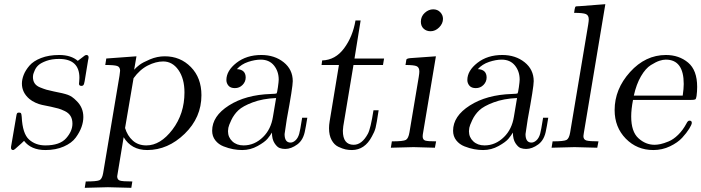

<svg xmlns="http://www.w3.org/2000/svg" viewBox="-20 -714 3390 928"><path d="M33.2 0Q33.2 -5.9 35.2 -15.1L58.1 -148.9Q60.1 -163.1 62.5 -166.5Q64.9 -169.9 71.8 -169.9Q79.6 -169.9 81.8 -166Q84 -162.1 85 -148.9Q88.9 -67.9 120.4 -39.6Q151.9 -11.2 199.2 -11.2Q269 -11.2 299.6 -45.7Q330.1 -80.1 330.1 -116.2Q330.1 -138.2 321 -153.1Q312 -168 293.5 -177Q274.9 -186 262 -189.5Q249 -192.9 226.1 -198.2Q197.3 -204.1 183.1 -207Q168.9 -210 151.9 -217.5Q134.8 -225.1 122.1 -235.8Q85.9 -266.6 85.9 -310.1Q85.9 -330.1 94.5 -352.1Q103 -374 122.1 -396.5Q141.1 -418.9 178.5 -433.6Q215.8 -448.2 266.1 -448.2Q323.2 -448.2 356 -419.9L376 -435.1Q391.1 -448.2 397 -448.2Q408.2 -448.2 408.2 -437Q408.2 -432.1 405.8 -422.9L389.2 -321.8Q387.2 -312 386 -308.1Q384.8 -304.2 381.8 -301.5Q378.9 -298.8 374 -298.8Q361.8 -298.8 361.8 -309.1L362.8 -319.8Q363.8 -329.6 363.8 -337.9Q363.8 -428.7 266.1 -429.2Q230 -429.2 204.1 -419.7Q178.2 -410.2 166 -399.2Q153.8 -388.2 147.5 -373Q141.1 -357.9 140.1 -352.1Q139.2 -346.2 139.2 -341.8Q139.2 -323.7 147.5 -311.3Q155.8 -298.8 173.8 -291.5Q191.9 -284.2 204.3 -280.5Q216.8 -276.9 240.2 -272Q287.1 -263.2 308.1 -255.6Q329.1 -248 349.1 -227.1Q382.8 -195.3 382.8 -148.4Q382.8 -125 374 -100.1Q365.2 -75.2 346.2 -49.1Q327.1 -22.9 288.6 -5.9Q250 11.2 199.2 11.2Q130.4 11.2 96.2 -33.2Q83 -20 70.8 -9.8Q48.8 11.2 43.9 11.2Q33.2 11.2 33.2 0Z M389.6 193.8 394.5 163.1Q445.3 163.1 459.5 157.5Q473.6 151.9 478.5 123L557.6 -348.1L560.5 -372.1Q560.5 -390.1 546.6 -395Q532.7 -399.9 488.8 -399.9L493.7 -431.2L639.6 -441.9L628.4 -377Q638.2 -388.2 653.8 -400.1Q669.4 -412.1 704.6 -427Q739.7 -441.9 776.4 -441.9Q851.6 -441.9 902.6 -389.9Q953.6 -337.9 953.6 -253.9Q953.6 -146 872.6 -67.4Q791.5 11.2 691.4 11.2Q615.2 11.2 577.6 -50.8Q546.9 135.3 546.4 138.2Q546.4 154.3 559.1 158.7Q571.8 163.1 619.6 163.1L614.7 193.8Q509.8 190.9 501.5 190.9Q491.7 190.9 389.6 193.8ZM584.5 -95.2Q595.7 -58.1 621.6 -34.7Q647.5 -11.2 687.5 -11.2Q755.4 -11.2 813.5 -87.6Q871.6 -164.1 871.6 -267.1Q871.6 -334 842.5 -375.5Q813.5 -417 768.6 -417Q733.4 -417 694.6 -397.5Q655.8 -377.9 625.5 -335.9Z M1005.4 -82Q1005.4 -152.8 1086.4 -204.3Q1167.5 -255.9 1289.1 -259.8Q1314 -260.7 1316.4 -262.2Q1319.3 -264.2 1323.2 -292Q1327.1 -319.8 1327.1 -329.1Q1327.1 -369.1 1304.2 -397.5Q1281.2 -425.8 1240.2 -425.8Q1212.4 -425.8 1179.4 -414.8Q1146.5 -403.8 1125 -379.9Q1167 -377.9 1167.5 -339.8Q1167.5 -318.8 1152.3 -303.5Q1137.2 -288.1 1115.2 -288.1Q1094.2 -288.1 1084.2 -300Q1074.2 -312 1074.2 -327.1Q1074.2 -372.1 1122.8 -410.2Q1171.4 -448.2 1243.2 -448.2Q1307.1 -448.2 1351.1 -413.1Q1395 -377.9 1395 -321.8Q1395 -293 1366.2 -138.2L1355.5 -65.9Q1355.5 -24.9 1384.3 -24.9Q1396.5 -24.9 1408.4 -35.9Q1420.4 -46.9 1426.3 -67.9Q1430.2 -80.1 1440.4 -145H1465.3Q1457.5 -96.2 1455.1 -86.9Q1447.3 -38.1 1417.2 -16.1Q1387.2 5.9 1358.4 5.9Q1344.2 5.9 1331.8 1.5Q1319.3 -2.9 1306.9 -22Q1294.4 -41 1294.4 -73.2Q1286.6 -60.1 1273.4 -43.9Q1260.3 -27.8 1225.3 -8.3Q1190.4 11.2 1150.4 11.2Q1129.4 11.2 1106.9 7.1Q1084.5 2.9 1060.3 -6.6Q1036.1 -16.1 1020.8 -35.6Q1005.4 -55.2 1005.4 -82ZM1082 -80.1Q1082 -50.3 1103 -30.8Q1124 -11.2 1157.2 -11.2Q1210.4 -11.2 1251.5 -51.8Q1289.6 -88.9 1299.3 -149.9L1314.5 -240.2Q1249.5 -237.3 1201.4 -219.2Q1153.3 -201.2 1131.8 -180.7Q1110.4 -160.2 1097.9 -133.5Q1085.4 -106.9 1083.7 -96.4Q1082 -85.9 1082 -80.1Z M1534.2 -399.9 1537.1 -421.9Q1601.1 -423.8 1643.1 -480.5Q1685.1 -537.1 1698.2 -615.2H1723.1L1693.4 -431.2H1836.4Q1835.4 -426.3 1833.7 -415.5Q1832 -404.8 1831.1 -399.9H1688.5L1639.2 -104Q1637.2 -89.8 1637.2 -82Q1637.2 -14.2 1689.5 -14.2Q1729.5 -14.2 1758.3 -67.9Q1771.5 -92.8 1785.2 -181.2H1810.1Q1800.3 -115.2 1795.2 -95.7Q1790 -76.2 1777.3 -54.2Q1743.2 10.7 1681.2 11.2Q1665 11.2 1650.1 8.1Q1635.3 4.9 1615.2 -4.6Q1595.2 -14.2 1582.8 -37.1Q1570.3 -60.1 1570.3 -94.2Q1570.3 -109.4 1573.2 -127L1618.2 -399.9Z M1869.1 0 1874 -30.8H1875Q1929.2 -30.8 1941.7 -37.8Q1954.1 -44.9 1959 -74.2L2003.9 -341.8Q2006.8 -359.9 2006.8 -368.2Q2006.8 -388.2 1993.9 -394Q1981 -399.9 1939.9 -399.9Q1939.9 -400.9 1941.9 -411.9Q1943.8 -422.9 1943.8 -424.8Q1944.8 -431.6 1963.9 -433.1L2086.9 -441.9L2025.9 -78.1Q2022.9 -62 2022.9 -55.2Q2022.9 -38.1 2035.9 -34.4Q2048.8 -30.8 2087.9 -30.8L2082 0Q1998 -2.9 1979 -2.9Q1965.3 -2.9 1869.1 0ZM2014.2 -608.9Q2014.2 -634.8 2033 -651.9Q2051.8 -668.9 2073.7 -668.9Q2094.7 -668.9 2107.9 -655Q2121.1 -641.1 2121.1 -623Q2121.1 -600.1 2102.5 -581.5Q2084 -563 2061 -563Q2041 -563 2027.6 -575.4Q2014.2 -587.9 2014.2 -608.9Z M2169.9 -82Q2169.9 -152.8 2251 -204.3Q2332 -255.9 2453.6 -259.8Q2478.5 -260.7 2481 -262.2Q2483.9 -264.2 2487.8 -292Q2491.7 -319.8 2491.7 -329.1Q2491.7 -369.1 2468.8 -397.5Q2445.8 -425.8 2404.8 -425.8Q2377 -425.8 2344 -414.8Q2311 -403.8 2289.6 -379.9Q2331.5 -377.9 2332 -339.8Q2332 -318.8 2316.9 -303.5Q2301.8 -288.1 2279.8 -288.1Q2258.8 -288.1 2248.8 -300Q2238.8 -312 2238.8 -327.1Q2238.8 -372.1 2287.4 -410.2Q2335.9 -448.2 2407.7 -448.2Q2471.7 -448.2 2515.6 -413.1Q2559.6 -377.9 2559.6 -321.8Q2559.6 -293 2530.8 -138.2L2520 -65.9Q2520 -24.9 2548.8 -24.9Q2561 -24.9 2573 -35.9Q2585 -46.9 2590.8 -67.9Q2594.7 -80.1 2605 -145H2629.9Q2622.1 -96.2 2619.6 -86.9Q2611.8 -38.1 2581.8 -16.1Q2551.8 5.9 2522.9 5.9Q2508.8 5.9 2496.3 1.5Q2483.9 -2.9 2471.4 -22Q2459 -41 2459 -73.2Q2451.2 -60.1 2438 -43.9Q2424.8 -27.8 2389.9 -8.3Q2355 11.2 2314.9 11.2Q2293.9 11.2 2271.5 7.1Q2249 2.9 2224.9 -6.6Q2200.7 -16.1 2185.3 -35.6Q2169.9 -55.2 2169.9 -82ZM2246.6 -80.1Q2246.6 -50.3 2267.6 -30.8Q2288.6 -11.2 2321.8 -11.2Q2375 -11.2 2416 -51.8Q2454.1 -88.9 2463.9 -149.9L2479 -240.2Q2414.1 -237.3 2366 -219.2Q2317.9 -201.2 2296.4 -180.7Q2274.9 -160.2 2262.5 -133.5Q2250 -106.9 2248.3 -96.4Q2246.6 -85.9 2246.6 -80.1Z M2646 0 2650.9 -30.8H2651.9Q2706.1 -30.8 2718.5 -37.8Q2731 -44.9 2735.8 -74.2L2822.8 -594.2Q2825.7 -612.3 2825.7 -620.1Q2825.7 -640.1 2811.8 -646Q2797.9 -651.9 2754.9 -651.9Q2754.9 -655.8 2757.3 -668.5Q2759.8 -681.2 2761.7 -682.1Q2763.7 -684.1 2779.8 -684.1L2905.8 -693.8L2801.8 -70.8Q2799.8 -61 2799.8 -56.2Q2799.8 -39.1 2814.7 -34.9Q2829.6 -30.8 2872.6 -30.8L2866.7 0Q2758.8 -2.9 2756.8 -2.9Q2745.1 -2.9 2646 0Z M2950.7 -182.1Q2950.7 -283.2 3025.1 -365.7Q3099.6 -448.2 3198.7 -448.2Q3261.7 -448.2 3305.7 -411.6Q3349.6 -375 3349.6 -293.9Q3349.6 -272 3346.7 -250Q3344.7 -235.8 3340.1 -233.4Q3335.4 -231 3317.9 -231H3039.6Q3030.8 -186 3030.8 -150.9Q3030.8 -77.6 3065.7 -45.9Q3100.6 -14.2 3143.6 -14.2Q3156.7 -14.2 3172.6 -17.6Q3188.5 -21 3211.7 -30.5Q3234.9 -40 3257.8 -62.5Q3280.8 -85 3297.9 -117.2Q3304.7 -131.3 3312.5 -130.9Q3323.7 -130.9 3323.7 -120.1Q3323.7 -112.3 3311.3 -92Q3298.8 -71.8 3277.3 -48.3Q3255.9 -24.9 3218.3 -6.8Q3180.7 11.2 3137.7 11.2Q3058.6 11.2 3004.6 -43.9Q2950.7 -99.1 2950.7 -182.1ZM3043.5 -252H3279.8Q3284.7 -286.1 3284.7 -308.1Q3284.7 -425.8 3198.2 -425.8Q3198.2 -425.8 3197.8 -425.8Q3184.6 -425.8 3167.7 -420.4Q3150.9 -415 3125.7 -399.4Q3100.6 -383.8 3078.1 -345.5Q3055.7 -307.1 3043.5 -252Z"/></svg>

Font: CMU Serif Extra
Style: RomanSlanted
Weight: 500
Italic angle: -9.46001°
Version: Version 0.7.0